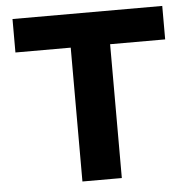

<svg xmlns="http://www.w3.org/2000/svg" viewBox="-51 -756 796 806"><g transform="rotate(-5 347.0 -352.5)"><path d="M264 0V-564H31V-705H662V-564H430V0Z"/></g></svg>

Font: Nunito Sans 6pt ExtraBold
Style: Regular
Weight: 800
Version: Version 3.101;gftools[0.9.27]